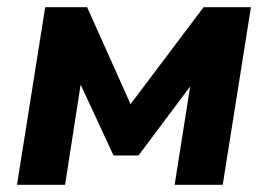

<svg xmlns="http://www.w3.org/2000/svg" viewBox="-20 -511 740 531"><path d="M27 0 105 -491H221L341 -223L543 -491H674L596 0H463L506 -272L363 -81H294L203 -277L160 0Z"/></svg>

Font: Nunito Sans ExtraBold
Style: Italic
Weight: 800
Italic angle: -9°
Designer: Vernon Adams
Foundry: Vernon Adams
Version: Version 3.006; ttfautohint (v1.8.3)